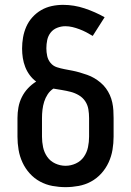

<svg xmlns="http://www.w3.org/2000/svg" viewBox="-20 -763 540 791"><path d="M250 8Q223 8 196 3Q169 -2 145 -15Q121 -28 102.5 -48.5Q84 -69 72.5 -94Q61 -119 56.5 -146Q52 -173 52 -200V-277Q52 -299 56 -321Q60 -343 70 -363Q80 -383 95 -399Q110 -415 129 -427Q114 -438 102.5 -453.5Q91 -469 84 -487Q77 -505 74 -524Q71 -543 71 -563Q71 -586 75 -609Q79 -632 88.5 -653.5Q98 -675 114 -692.5Q130 -710 150 -721.5Q170 -733 193 -738Q216 -743 240 -743Q285 -743 328.5 -728.5Q372 -714 411 -692L362 -615Q349 -623 335.5 -630Q322 -637 307.5 -642.5Q293 -648 278.5 -651.5Q264 -655 249 -655Q232 -655 215.5 -648.5Q199 -642 188.5 -628.5Q178 -615 174.5 -598Q171 -581 171 -564Q171 -548 174.5 -532Q178 -516 188.5 -503.5Q199 -491 214.5 -486Q230 -481 246 -478Q262 -475 277.5 -472Q293 -469 308.5 -464.5Q324 -460 339.5 -454.5Q355 -449 368.5 -441Q382 -433 394.5 -422.5Q407 -412 416.5 -399Q426 -386 432.5 -371.5Q439 -357 442.5 -341Q446 -325 447 -309Q448 -293 448 -277V-200Q448 -173 443.5 -146Q439 -119 427.5 -94Q416 -69 397.5 -48.5Q379 -28 355 -15Q331 -2 304 3Q277 8 250 8ZM250 -80Q272 -80 292.5 -89.5Q313 -99 325.5 -117Q338 -135 342.5 -156.5Q347 -178 347 -200V-277Q347 -295 344 -313Q341 -331 331 -346Q321 -361 305 -370.5Q289 -380 271.5 -384.5Q254 -389 236 -392Q218 -395 200 -398Q186 -389 176.5 -374.5Q167 -360 162 -344Q157 -328 155 -311Q153 -294 153 -277V-200Q153 -178 157.5 -156.5Q162 -135 174.5 -117Q187 -99 207.5 -89.5Q228 -80 250 -80Z"/></svg>

Font: Zed Mono Semibold
Style: Regular
Weight: 600
Monospace: yes
Designer: Belleve Invis
Foundry: Belleve Invis
Version: Version 1.0.0; ttfautohint (v1.8.4)